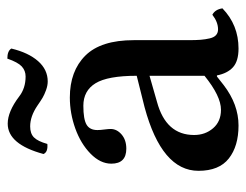

<svg xmlns="http://www.w3.org/2000/svg" viewBox="-92 -556 658 513"><g transform="rotate(-90 236.5 -299.0)"><path d="M291 -81.1V-228L221.2 -208Q132.8 -184.1 132.8 -108.9Q132.8 -79.1 150.9 -58.1Q168.9 -37.1 200.2 -37.1Q236.8 -37.1 291 -81.1ZM292 -47.9H289.1L266.1 -29.8Q214.4 9.8 158.2 9.8Q103 9.8 70.1 -16.1Q37.1 -42 37.1 -97.2Q37.1 -195.3 207 -241.2L291 -262.2Q291 -339.8 271 -372.3Q251 -404.8 210.9 -404.8Q174.8 -404.8 160.4 -396.2Q146 -387.7 146 -367.2Q146 -359.9 147.5 -348.6Q148.9 -337.4 148.9 -332Q148.9 -315.4 134.3 -302.7Q119.6 -290 96.2 -290Q56.2 -290 56.2 -330.1Q56.2 -359.4 82.8 -385.5Q109.4 -411.6 150.1 -426.3Q190.9 -440.9 232.9 -440.9Q303.7 -440.9 345 -399.4Q386.2 -357.9 386.2 -270V-124Q386.2 -104 387.2 -91.6Q388.2 -79.1 390.9 -67.4Q393.6 -55.7 399.7 -50.3Q405.8 -44.9 415 -44.9Q434.6 -44.9 454.1 -60.1Q468.3 -52.7 471.2 -33.2Q426.8 9.8 363.8 9.8Q330.1 9.8 313.7 -5.1Q297.4 -20 292 -47.9ZM289.1 -559.1Q304.7 -559.1 315.9 -569.3Q327.1 -579.6 336.9 -607.9Q357.4 -607.9 363.8 -597.2Q353 -551.8 330.3 -525.9Q307.6 -500 275.9 -500Q265.1 -500 252.9 -504.4Q240.7 -508.8 232.4 -513.7Q224.1 -518.6 210.9 -527.8Q182.6 -546.9 155.8 -546.9Q136.7 -546.9 126.5 -536.9Q116.2 -526.9 108.9 -501Q87.4 -499 82 -511.2Q107.9 -606.9 163.1 -606.9Q195.3 -606.9 235.8 -576.2Q257.8 -559.1 289.1 -559.1Z"/></g></svg>

Font: Common Serif Medium
Style: Regular
Weight: 500
Designer: Philipp H. Poll, Khaled Hosny
Foundry: Stefan Peev, Context Ltd.
Version: Version 1.026